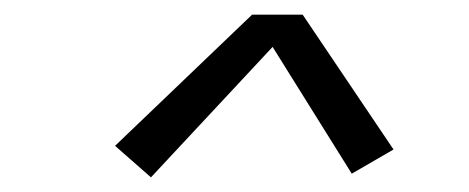

<svg xmlns="http://www.w3.org/2000/svg" viewBox="-20 -714 640 262"><path d="M186 -472 137 -515 324 -694H393L517 -510L460 -477L352 -650Z"/></svg>

Font: Iosevka Curly Slab LtExObl
Style: Regular
Weight: 300
Width: 7
Italic angle: -9°
Monospace: yes
Designer: Belleve Invis
Foundry: Belleve Invis
Version: Version 11.1.0; ttfautohint (v1.8.3)